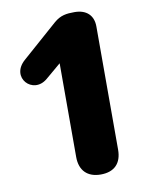

<svg xmlns="http://www.w3.org/2000/svg" viewBox="-79 -736 612 803"><g transform="rotate(-10 226.5 -335.0)"><path d="M284 9C342 9 373 -23 373 -81V-604C373 -651 344 -679 293 -679C259 -679 234 -676 206 -652L55 -519C-19 -455 64 -368 130 -424L195 -479V-81C195 -23 228 9 284 9Z"/></g></svg>

Font: SN Pro Heavy
Style: Regular
Weight: 800
Designer: Tobias Whetton
Foundry: Supernotes
Version: Version 1.001;Glyphs 3.2 (3249)